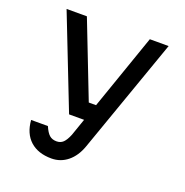

<svg xmlns="http://www.w3.org/2000/svg" viewBox="-143 -729 1035 1075"><g transform="rotate(20 375.0 -192.0)"><path d="M193 -600 368 -150H441L408 -50H287L72 -600ZM278 216Q198 216 151 173.5Q104 131 98 52H198Q213 87 229.5 101.5Q246 116 272 116Q296 116 311.5 101Q327 86 341 52L568 -600H680L438 86Q416 148 374 182Q332 216 278 216Z"/></g></svg>

Font: Martian Mono sWd Rg
Style: Regular
Weight: 400
Width: 6
Monospace: yes
Designer: Roman Shamin
Foundry: Evil Martians
Version: Version 1.000